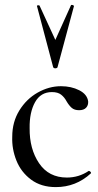

<svg xmlns="http://www.w3.org/2000/svg" viewBox="-20 -751 402 784"><path d="M30 -193Q30 -253 59 -300Q88 -347 134 -373Q180 -399 229 -399Q271 -399 303.5 -382.5Q336 -366 340 -337Q341 -321 331.5 -311Q322 -301 303 -301Q284 -301 273 -310.5Q262 -320 252 -337Q243 -354 229.5 -364.5Q216 -375 192 -375Q146 -375 123 -333.5Q100 -292 101 -228Q100 -143 139.5 -84.5Q179 -26 253 -26Q302 -26 342 -53H343Q346 -53 349.5 -49.5Q353 -46 351 -43Q290 13 208 13Q148 13 107 -17.5Q66 -48 47 -95.5Q28 -143 30 -193ZM131 -726Q130 -729 135.5 -729.5Q141 -730 142 -727L206 -588L270 -730Q271 -731 273 -731Q276 -731 279 -729.5Q282 -728 282 -726L215 -477Q215 -475 212 -473.5Q209 -472 206 -472Q199 -472 197 -477Z"/></svg>

Font: Cormorant Upright Medium
Style: Regular
Weight: 500
Designer: Christian Thalmann (Catharsis Fonts)
Foundry: Catharsis Fonts
Version: Version 3.302